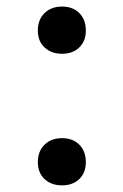

<svg xmlns="http://www.w3.org/2000/svg" viewBox="-20 -558 374 582"><path d="M168 -395Q135.7 -395 115.2 -414.1Q94.7 -433.1 94.7 -465.3Q94.7 -498.5 115 -518.3Q135.3 -538.1 168 -538.1Q200.7 -538.1 220.5 -518.3Q240.2 -498.5 240.2 -465.3Q240.2 -433.6 220.5 -414.3Q200.7 -395 168 -395ZM168 3.9Q135.7 3.9 115.2 -15.1Q94.7 -34.2 94.7 -66.4Q94.7 -99.6 115 -119.4Q135.3 -139.2 168 -139.2Q200.7 -139.2 220.5 -119.4Q240.2 -99.6 240.2 -66.4Q240.2 -34.7 220.5 -15.4Q200.7 3.9 168 3.9Z"/></svg>

Font: Comme SemiBold
Style: Regular
Weight: 600
Version: Version 1.000;gftools[0.9.27]